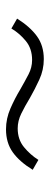

<svg xmlns="http://www.w3.org/2000/svg" viewBox="217 -607 166 640"><g transform="rotate(-90 300.0 -287.0)"><path d="M423 -224Q387 -224 354.5 -239Q322 -254 294 -270Q266 -287 241.5 -299Q217 -311 192 -311Q155 -311 129.5 -290Q104 -269 87 -242L54 -261Q81 -305 112.5 -327.5Q144 -350 189 -350Q225 -350 259 -335Q293 -320 321 -303Q349 -287 372 -275Q395 -263 420 -263Q458 -263 483.5 -284Q509 -305 525 -332L558 -313Q531 -270 499.5 -247Q468 -224 423 -224Z"/></g></svg>

Font: Mulish ExtraLight ExtraLight
Style: Italic
Weight: 250
Italic angle: -9°
Version: Version 3.603